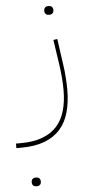

<svg xmlns="http://www.w3.org/2000/svg" viewBox="-130 -492 446 966"><g transform="rotate(-5 93.0 -9.0)"><path d="M13 440Q4 440 -2 434.5Q-8 429 -8 418Q-8 407 -2 401.5Q4 396 13 396H17Q26 396 32 401.5Q38 407 38 418Q38 429 32 434.5Q26 440 17 440ZM-70 217H-46Q18 217 63.5 200Q109 183 137.5 151Q166 119 179 73Q192 27 192 -30Q192 -43 191.5 -59Q191 -75 189.5 -91Q188 -107 186.5 -122.5Q185 -138 183 -151L163 -286L183 -289L202 -154Q206 -128 208.5 -92.5Q211 -57 211 -31Q211 32 197 82.5Q183 133 152 168Q121 203 72 221.5Q23 240 -46 240H-70ZM151 -414Q142 -414 136 -419.5Q130 -425 130 -436Q130 -447 136 -452.5Q142 -458 151 -458H155Q164 -458 170 -452.5Q176 -447 176 -436Q176 -425 170 -419.5Q164 -414 155 -414Z"/></g></svg>

Font: IBM Plex Sans Arabic Thin
Style: Regular
Weight: 100
Designer: Mike Abbink, Paul van der Laan, Pieter van Rosmalen, Wael Morcos, Khajak Apelian
Foundry: Bold Monday
Version: Version 1.101